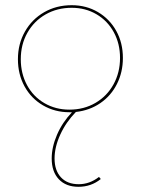

<svg xmlns="http://www.w3.org/2000/svg" viewBox="-20 -429 542 739"><path d="M272 2Q234 41 212 89Q190 137 190 181Q190 227 214.5 253.5Q239 280 283 280Q325 280 361 252L368 260Q331 290 282 290Q234 290 206.5 261Q179 232 179 181Q179 137 199.5 89.5Q220 42 257 3H247Q191 3 145.5 -23.5Q100 -50 74.5 -96.5Q49 -143 49 -201Q49 -260 76 -307.5Q103 -355 150 -382Q197 -409 256 -409Q312 -409 357 -382.5Q402 -356 427.5 -310Q453 -264 453 -206Q453 -151 430 -105.5Q407 -60 366 -32Q325 -4 272 2ZM247 -7Q303 -7 347.5 -33Q392 -59 417 -104.5Q442 -150 442 -206Q442 -261 418 -305Q394 -349 351.5 -374Q309 -399 256 -399Q200 -399 155.5 -373.5Q111 -348 85.5 -303Q60 -258 60 -201Q60 -146 84 -101.5Q108 -57 151 -32Q194 -7 247 -7Z"/></svg>

Font: Ysabeau Infant Hairline
Style: Regular
Weight: 100
Designer: Christian Thalmann (Catharsis Fonts)
Version: Version 0.003